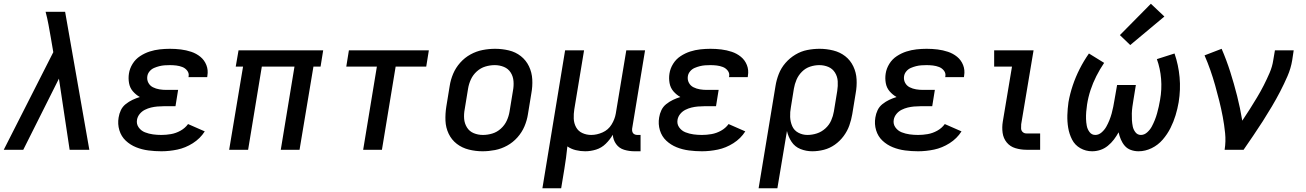

<svg xmlns="http://www.w3.org/2000/svg" viewBox="-25 -798 6957 1023"><path d="M-5 0H99L289 -379L346 0H451L322 -735H218Q227 -701 233.5 -666Q240 -631 246 -596L259 -520Z M835 8Q877 8 920 -1Q963 -10 1002.5 -35Q1042 -60 1066 -98L977 -137Q961 -115 936.5 -101.5Q912 -88 886 -83.5Q860 -79 835 -79Q812 -79 790 -82Q768 -85 747.5 -93Q727 -101 714 -119Q701 -137 705 -160Q708 -177 719.5 -191Q731 -205 747 -213Q763 -221 779.5 -225Q796 -229 813 -230.5Q830 -232 846 -232H910L924 -319H861Q842 -319 824 -322Q806 -325 790 -333Q774 -341 765.5 -357Q757 -373 760 -392Q762 -406 772 -418Q782 -430 796 -436Q810 -442 824 -445.5Q838 -449 852 -450Q866 -451 880 -451Q897 -451 914 -449Q931 -447 946.5 -441Q962 -435 972.5 -421.5Q983 -408 980 -391Q980 -389 979 -387H1079Q1080 -391 1080 -395Q1085 -425 1074.5 -451.5Q1064 -478 1042.5 -495.5Q1021 -513 994 -522Q967 -531 938.5 -534.5Q910 -538 880 -538Q854 -538 826.5 -535Q799 -532 772.5 -523.5Q746 -515 721.5 -499Q697 -483 681.5 -458Q666 -433 662 -406Q658 -381 662.5 -355.5Q667 -330 683 -311.5Q699 -293 720 -281Q700 -275 681 -266Q662 -257 645 -243.5Q628 -230 619 -211Q610 -192 607 -172Q601 -137 611 -104Q621 -71 645 -48.5Q669 -26 700 -13.5Q731 -1 765.5 3.5Q800 8 835 8Z M1196 0H1297L1370 -443H1544L1471 0H1571L1645 -443H1683L1697 -530H1246L1231 -443H1270Z M1910 0H2010L2083 -443H2246L2260 -530H1834L1820 -443H1983Z M2546 8Q2579 8 2612.5 1.5Q2646 -5 2677 -22Q2708 -39 2732 -66Q2756 -93 2769.5 -125Q2783 -157 2788 -190L2806 -300Q2813 -338 2811 -375Q2809 -412 2793.5 -444.5Q2778 -477 2750 -499Q2722 -521 2686 -529.5Q2650 -538 2613 -538Q2580 -538 2546.5 -531.5Q2513 -525 2482 -508Q2451 -491 2427 -464Q2403 -437 2389.5 -405Q2376 -373 2371 -340L2353 -230Q2347 -192 2348.5 -155Q2350 -118 2365.5 -85.5Q2381 -53 2409 -31.5Q2437 -10 2473 -1Q2509 8 2546 8ZM2548 -79Q2522 -79 2499 -88.5Q2476 -98 2463 -119Q2450 -140 2448 -165Q2446 -190 2451 -216L2469 -326Q2473 -351 2484 -375Q2495 -399 2515.5 -417.5Q2536 -436 2561 -443.5Q2586 -451 2611 -451Q2637 -451 2660 -441.5Q2683 -432 2696 -411.5Q2709 -391 2711 -365.5Q2713 -340 2708 -314L2690 -204Q2686 -179 2675 -155Q2664 -131 2643.5 -112.5Q2623 -94 2598 -86.5Q2573 -79 2548 -79Z M2865 205H2965L2982 102Q2987 72 2991 42Q2995 12 2998 -18Q3018 -4 3043 2Q3068 8 3093 8Q3122 8 3151 -1Q3180 -10 3202.5 -32Q3225 -54 3240 -80Q3242 -52 3258 -30Q3274 -8 3300.5 0Q3327 8 3356 8H3388V-79H3370Q3362 -79 3354.5 -83Q3347 -87 3344.5 -95Q3342 -103 3343 -112L3412 -530H3312L3256 -193Q3251 -163 3233.5 -134.5Q3216 -106 3185.5 -92.5Q3155 -79 3125 -79Q3100 -79 3078 -89Q3056 -99 3044.5 -120Q3033 -141 3032 -166Q3031 -191 3035 -216L3087 -530H2986Z M3715 8Q3757 8 3800 -1Q3843 -10 3882.5 -35Q3922 -60 3946 -98L3857 -137Q3841 -115 3816.5 -101.5Q3792 -88 3766 -83.5Q3740 -79 3715 -79Q3692 -79 3670 -82Q3648 -85 3627.5 -93Q3607 -101 3594 -119Q3581 -137 3585 -160Q3588 -177 3599.5 -191Q3611 -205 3627 -213Q3643 -221 3659.5 -225Q3676 -229 3693 -230.5Q3710 -232 3726 -232H3790L3804 -319H3741Q3722 -319 3704 -322Q3686 -325 3670 -333Q3654 -341 3645.5 -357Q3637 -373 3640 -392Q3642 -406 3652 -418Q3662 -430 3676 -436Q3690 -442 3704 -445.5Q3718 -449 3732 -450Q3746 -451 3760 -451Q3777 -451 3794 -449Q3811 -447 3826.5 -441Q3842 -435 3852.5 -421.5Q3863 -408 3860 -391Q3860 -389 3859 -387H3959Q3960 -391 3960 -395Q3965 -425 3954.5 -451.5Q3944 -478 3922.5 -495.5Q3901 -513 3874 -522Q3847 -531 3818.5 -534.5Q3790 -538 3760 -538Q3734 -538 3706.5 -535Q3679 -532 3652.5 -523.5Q3626 -515 3601.5 -499Q3577 -483 3561.5 -458Q3546 -433 3542 -406Q3538 -381 3542.5 -355.5Q3547 -330 3563 -311.5Q3579 -293 3600 -281Q3580 -275 3561 -266Q3542 -257 3525 -243.5Q3508 -230 3499 -211Q3490 -192 3487 -172Q3481 -137 3491 -104Q3501 -71 3525 -48.5Q3549 -26 3580 -13.5Q3611 -1 3645.5 3.5Q3680 8 3715 8Z M4017 205H4117L4168 -100Q4175 -69 4192.5 -42.5Q4210 -16 4240 -4Q4270 8 4303 8Q4334 8 4365 0Q4396 -8 4423 -27Q4450 -46 4470 -73Q4490 -100 4500.5 -130Q4511 -160 4516 -190L4534 -300Q4541 -338 4539 -375Q4537 -412 4521.5 -444.5Q4506 -477 4478.5 -498.5Q4451 -520 4415 -529Q4379 -538 4342 -538Q4309 -538 4276 -531.5Q4243 -525 4213 -507Q4183 -489 4160 -462.5Q4137 -436 4124.5 -404Q4112 -372 4107 -340ZM4277 -79Q4251 -79 4228.5 -91Q4206 -103 4196 -126Q4186 -149 4185 -175Q4184 -201 4189 -227L4205 -326Q4209 -350 4219 -373.5Q4229 -397 4248 -416Q4267 -435 4291.5 -443Q4316 -451 4340 -451Q4366 -451 4388.5 -441.5Q4411 -432 4424 -411Q4437 -390 4438.5 -365Q4440 -340 4436 -314L4418 -204Q4414 -180 4403.5 -156Q4393 -132 4372.5 -113.5Q4352 -95 4327 -87Q4302 -79 4277 -79Z M4867 8Q4909 8 4952 -1Q4995 -10 5034.5 -35Q5074 -60 5098 -98L5009 -137Q4993 -115 4968.5 -101.5Q4944 -88 4918 -83.5Q4892 -79 4867 -79Q4844 -79 4822 -82Q4800 -85 4779.5 -93Q4759 -101 4746 -119Q4733 -137 4737 -160Q4740 -177 4751.5 -191Q4763 -205 4779 -213Q4795 -221 4811.5 -225Q4828 -229 4845 -230.5Q4862 -232 4878 -232H4942L4956 -319H4893Q4874 -319 4856 -322Q4838 -325 4822 -333Q4806 -341 4797.5 -357Q4789 -373 4792 -392Q4794 -406 4804 -418Q4814 -430 4828 -436Q4842 -442 4856 -445.5Q4870 -449 4884 -450Q4898 -451 4912 -451Q4929 -451 4946 -449Q4963 -447 4978.5 -441Q4994 -435 5004.5 -421.5Q5015 -408 5012 -391Q5012 -389 5011 -387H5111Q5112 -391 5112 -395Q5117 -425 5106.5 -451.5Q5096 -478 5074.5 -495.5Q5053 -513 5026 -522Q4999 -531 4970.5 -534.5Q4942 -538 4912 -538Q4886 -538 4858.5 -535Q4831 -532 4804.5 -523.5Q4778 -515 4753.5 -499Q4729 -483 4713.5 -458Q4698 -433 4694 -406Q4690 -381 4694.5 -355.5Q4699 -330 4715 -311.5Q4731 -293 4752 -281Q4732 -275 4713 -266Q4694 -257 4677 -243.5Q4660 -230 4651 -211Q4642 -192 4639 -172Q4633 -137 4643 -104Q4653 -71 4677 -48.5Q4701 -26 4732 -13.5Q4763 -1 4797.5 3.5Q4832 8 4867 8Z M5444 0H5517V-87H5444Q5432 -87 5424 -94.5Q5416 -102 5415.5 -113.5Q5415 -125 5416 -136L5482 -530H5272V-443H5367L5318 -150Q5313 -120 5317 -90.5Q5321 -61 5339 -39Q5357 -17 5385.5 -8.5Q5414 0 5444 0Z M5794 8Q5816 8 5837.5 1Q5859 -6 5877.5 -21Q5896 -36 5910 -54.5Q5924 -73 5935 -93Q5939 -74 5947 -55Q5955 -36 5968 -21Q5981 -6 6000.5 1Q6020 8 6041 8Q6077 8 6111 -8.5Q6145 -25 6170 -54Q6195 -83 6211.5 -116Q6228 -149 6238.5 -183.5Q6249 -218 6255 -253Q6266 -321 6260 -386.5Q6254 -452 6233 -513L6139 -483Q6157 -433 6161.5 -377.5Q6166 -322 6156 -266Q6153 -248 6149 -230Q6145 -212 6140 -194Q6135 -176 6128 -158.5Q6121 -141 6112 -124Q6103 -107 6087.5 -93Q6072 -79 6054 -79Q6036 -79 6025 -93Q6014 -107 6010.5 -124Q6007 -141 6006 -158.5Q6005 -176 6005.5 -193.5Q6006 -211 6008.5 -229Q6011 -247 6014 -265L6027 -345H5927L5913 -265Q5910 -247 5906.5 -229Q5903 -211 5898 -193Q5893 -175 5886 -157.5Q5879 -140 5869.5 -123Q5860 -106 5844.5 -92.5Q5829 -79 5811 -79Q5792 -79 5780.5 -94Q5769 -109 5765.5 -127.5Q5762 -146 5761.5 -164.5Q5761 -183 5762.5 -202.5Q5764 -222 5767 -241Q5773 -280 5785.5 -318Q5798 -356 5816.5 -392.5Q5835 -429 5858 -463L5777 -513Q5749 -473 5727.5 -430.5Q5706 -388 5691 -343.5Q5676 -299 5668 -254Q5663 -219 5662 -184.5Q5661 -150 5666.5 -117Q5672 -84 5687 -54.5Q5702 -25 5731 -8.5Q5760 8 5794 8ZM5997 -558 6179 -710 6107 -778 5942 -611Z M6500 0H6601Q6627 -38 6653 -76Q6679 -114 6703.5 -152.5Q6728 -191 6751.5 -230.5Q6775 -270 6796 -310.5Q6817 -351 6835 -392.5Q6853 -434 6860 -477L6868 -530H6768L6759 -477Q6754 -443 6739.5 -409.5Q6725 -376 6708.5 -343.5Q6692 -311 6673 -279.5Q6654 -248 6634.5 -217Q6615 -186 6594 -155Q6583 -222 6566.5 -287Q6550 -352 6530 -415Q6510 -478 6484 -538L6393 -503Q6410 -464 6424 -424Q6438 -384 6449.5 -343Q6461 -302 6471.5 -260Q6482 -218 6490 -175.5Q6498 -133 6502.5 -89Q6507 -45 6500 0Z"/></svg>

Font: Iosevka Sparkle Medium
Style: Italic
Weight: 500
Italic angle: -9°
Designer: Belleve Invis
Foundry: Belleve Invis
Version: Version 4.5.0; ttfautohint (v1.8.3)